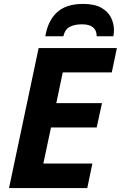

<svg xmlns="http://www.w3.org/2000/svg" viewBox="-20 -959 616 979"><path d="M26 0 177 -714H576L550 -590H300L267 -433H500L473 -309H240L201 -125H451L425 0ZM211 -774Q224 -853 270.5 -896Q317 -939 403 -939Q462 -939 496.5 -919.5Q531 -900 546 -869.5Q561 -839 561 -806Q561 -788 558 -774H473Q473 -835 398 -835Q360 -835 335.5 -822Q311 -809 303 -774Z"/></svg>

Font: Noto IKEA Latin
Style: Bold Italic
Weight: 700
Italic angle: -12°
Designer: Monotype Design Team
Foundry: Monotype Imaging Inc.
Version: Version 1.0